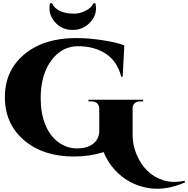

<svg xmlns="http://www.w3.org/2000/svg" viewBox="-20 -948 1157 1180"><path d="M570 -897Q570 -851 537 -814Q494 -764 426.5 -764Q359 -764 316 -814Q284 -852 284 -897Q284 -912 287 -928H300Q319 -884 384 -869Q405 -864 437.5 -864Q470 -864 506 -882Q542 -900 554 -928H566Q570 -912 570 -897ZM947 212Q923 212 899 209Q799 193 726 134Q653 75 617 -13Q530 14 434 14Q245 14 127.5 -86.5Q10 -187 10 -351Q10 -515 130 -614.5Q250 -714 446 -714Q527 -714 613 -700.5Q699 -687 744 -669L734 -477H725Q701 -571 630.5 -617.5Q560 -664 460 -664Q360 -664 295 -576Q230 -488 230 -344Q230 -253 258 -183Q286 -113 338 -74.5Q390 -36 453.5 -36Q517 -36 553.5 -65.5Q590 -95 590 -143V-279Q590 -301 577 -313Q564 -325 539 -325H524V-335H860V-325H844Q820 -325 807 -313Q794 -301 795 -279V-117Q795 -59 818 -2Q870 124 984 160Q1017 170 1050 170Q1083 170 1115 163L1117 173Q1027 212 947 212Z"/></svg>

Font: Cinzel Decorative Black
Style: Regular
Weight: 900
Designer: Natanael Gama
Version: Version 1.002;PS 001.002;hotconv 1.0.56;makeotf.lib2.0.21325